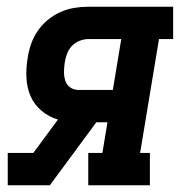

<svg xmlns="http://www.w3.org/2000/svg" viewBox="-20 -550 540 570"><path d="M3 0V-96H79L152 -195Q125 -203 103.5 -221Q82 -239 71 -264Q60 -289 58.5 -318.5Q57 -348 62 -377Q65 -398 72 -418.5Q79 -439 91.5 -457.5Q104 -476 121.5 -490.5Q139 -505 159 -514Q179 -523 200 -526.5Q221 -530 242 -530H494V-434H452L396 -96H425V0H242V-96H284L299 -187H266L128 0ZM315 -283 340 -434H242Q229 -434 215.5 -428.5Q202 -423 192.5 -412.5Q183 -402 178.5 -389Q174 -376 172 -363Q170 -349 170 -335.5Q170 -322 174 -310Q178 -298 188.5 -290.5Q199 -283 213 -283Z"/></svg>

Font: Iosevka Slab Oblique
Style: Bold
Weight: 700
Italic angle: -9°
Monospace: yes
Designer: Belleve Invis
Foundry: Belleve Invis
Version: Version 11.1.1; ttfautohint (v1.8.3)